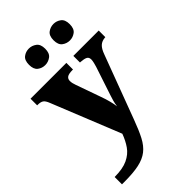

<svg xmlns="http://www.w3.org/2000/svg" viewBox="-292 -850 1167 1167"><g transform="rotate(-45 291.0 -267.0)"><path d="M23 162Q93 162 135.5 142Q178 122 202 87.5Q226 53 242 9L64 -433Q53 -462 40 -470.5Q27 -479 3 -479H-2V-536H306V-479H301Q269 -479 256 -470Q243 -461 243 -443Q243 -433 245.5 -422.5Q248 -412 252 -401L309 -240Q320 -210 327.5 -180.5Q335 -151 337 -131Q340 -154 345.5 -173Q351 -192 356 -207L417 -391Q420 -400 424 -416.5Q428 -433 428 -443Q428 -463 414 -470Q400 -477 371 -479H366V-536H584V-479H581Q553 -477 535.5 -461Q518 -445 505 -408L353 -2Q328 66 305 110Q282 154 250 179Q218 204 169 214.5Q120 225 43 225H23ZM418 -617Q391 -617 369.5 -633Q348 -649 348 -688Q348 -727 369.5 -743Q391 -759 418 -759Q444 -759 465.5 -743Q487 -727 487 -688Q487 -649 465.5 -633Q444 -617 418 -617ZM206 -617Q179 -617 158 -633Q137 -649 137 -688Q137 -727 158 -743Q179 -759 206 -759Q232 -759 254 -743Q276 -727 276 -688Q276 -649 254 -633Q232 -617 206 -617Z"/></g></svg>

Font: Noto Serif Sinhala ExtraBold
Style: Regular
Weight: 800
Designer: Jelle Bosma - Monotype Design Team
Foundry: Monotype Imaging Inc.
Version: Version 2.007; ttfautohint (v1.8.4.7-5d5b)